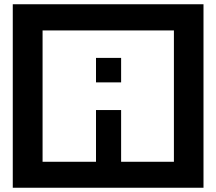

<svg xmlns="http://www.w3.org/2000/svg" viewBox="-20 -760 1016 902"><path d="M936 122V-740H40V122ZM797 0H549V-243H431V0H180V-617H797ZM549 -373V-488H431V-373Z"/></svg>

Font: Takraf VEB
Style: Regular
Weight: 400
Designer: Jan Sonntag
Foundry: Jan Sonntag | S FONTS | www.sonntag.nl
Version: Version 2.001